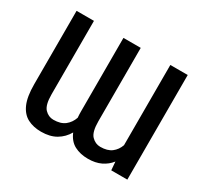

<svg xmlns="http://www.w3.org/2000/svg" viewBox="-147 -916 1197 1131"><g transform="rotate(30 451.0 -351.0)"><path d="M719.8 0 715.2 -57.2Q690.7 -25.6 653.6 -7.8Q616.5 9.9 566.4 9.9Q513.8 9.9 474.4 -10.7Q435 -31.2 414.1 -81Q389.6 -38.4 348.4 -14.2Q307.2 9.9 247.5 9.9Q194.6 9.9 155.4 -10.5Q116.1 -30.9 94.6 -79.4Q73.2 -127.8 73.2 -212.4V-711.6H191.4V-212.4Q191.4 -139.6 216.4 -113.5Q241.5 -87.4 274.9 -87.4Q324.2 -87.4 352.8 -109.9Q381.4 -132.5 393.8 -169.4Q392 -189.6 392 -212.4V-711.6H509.6V-212.4Q509.6 -139.6 535 -113.5Q560.4 -87.4 594.1 -87.4Q642.4 -87.4 670.5 -108.8Q698.5 -130.3 710.9 -165.8V-711.6H829.2V0Z"/></g></svg>

Font: Interface Medium
Style: Regular
Weight: 500
Designer: Rasmus Andersson
Foundry: rsms
Version: Version 1.8